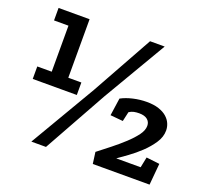

<svg xmlns="http://www.w3.org/2000/svg" viewBox="-114 -788 997 925"><g transform="rotate(20 385.0 -325.0)"><path d="M448 -250 461 -340Q487 -354 521.5 -362Q556 -370 591 -370Q627 -370 652.5 -361.5Q678 -353 694 -339Q710 -325 717.5 -307.5Q725 -290 725 -272Q725 -239 704.5 -208Q684 -177 655 -149.5Q626 -122 595.5 -100Q565 -78 545 -64H670L681 -118L749 -110L739 0H448L440 -59Q471 -83 504.5 -109.5Q538 -136 566.5 -162.5Q595 -189 613.5 -214Q632 -239 632 -262Q632 -282 617.5 -294Q603 -306 575 -306Q561 -306 548.5 -303.5Q536 -301 524 -293L513 -244ZM580 -650 389 -325 208 0H133L331 -337L505 -650ZM36 -350H110V-586H36V-650H195V-350H262V-286H36Z"/></g></svg>

Font: Zilla Slab SemiBold
Style: Regular
Weight: 600
Designer: Typotheque.com
Foundry: Typotheque type foundry
Version: Version 1.1; 2017